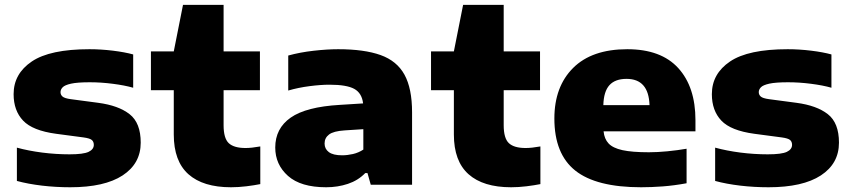

<svg xmlns="http://www.w3.org/2000/svg" viewBox="-20 -760 3502 790"><path d="M269 10.5Q210 10.5 152.8 3.8Q95.5 -3 49.5 -15.5V-152.5Q97 -139.5 153.5 -132.2Q210 -125 266 -125Q323 -125 344.5 -135.2Q366 -145.5 366 -164Q366 -177 357.8 -184Q349.5 -191 324 -194.5L211 -209.5Q114 -222.5 75 -263.8Q36 -305 36 -372.5Q36 -456.5 110.8 -507Q185.5 -557.5 348 -557.5Q395.5 -557.5 444.5 -551.5Q493.5 -545.5 528 -536V-399Q493 -409 444.5 -415.2Q396 -421.5 349.5 -421.5Q298.5 -421.5 272.5 -415.8Q246.5 -410 237.8 -400.8Q229 -391.5 229 -381Q229 -370 237.2 -362.8Q245.5 -355.5 271 -352L384 -337Q467.5 -326 513.2 -290.2Q559 -254.5 559 -173Q559 -87 484.5 -38.2Q410 10.5 269 10.5Z M930.5 10.5Q815.5 10.5 755.2 -43.2Q695 -97 695 -206.5V-389H601V-548.5H695L733 -740H900V-548.5H1049.5V-389H900V-245Q900 -191 921.2 -171Q942.5 -151 990.5 -151Q1015 -151 1051 -157.5V-2.5Q1026.5 2.5 993.8 6.5Q961 10.5 930.5 10.5Z M1322 10.5Q1217.5 10.5 1165 -36.2Q1112.5 -83 1112.5 -153Q1112.5 -231.5 1176 -276Q1239.5 -320.5 1378.5 -328.5L1474 -334.5Q1469 -377 1437.8 -394.2Q1406.5 -411.5 1335.5 -411.5Q1300 -411.5 1253.5 -405.5Q1207 -399.5 1166 -387.5V-531.5Q1215 -545 1270.5 -551.2Q1326 -557.5 1371.5 -557.5Q1478.5 -557.5 1545.8 -533.5Q1613 -509.5 1644.2 -452.8Q1675.5 -396 1675.5 -298V0H1505.5L1492 -48H1483Q1453.5 -17.5 1411.5 -3.5Q1369.5 10.5 1322 10.5ZM1315.5 -169.5Q1315.5 -147.5 1333 -134.2Q1350.5 -121 1387.5 -121Q1409 -121 1432 -126.2Q1455 -131.5 1475 -144.5V-228.5L1398 -223.5Q1352 -220.5 1333.8 -206.5Q1315.5 -192.5 1315.5 -169.5Z M2083 10.5Q1968 10.5 1907.8 -43.2Q1847.5 -97 1847.5 -206.5V-389H1753.5V-548.5H1847.5L1885.5 -740H2052.5V-548.5H2202V-389H2052.5V-245Q2052.5 -191 2073.8 -171Q2095 -151 2143 -151Q2167.5 -151 2203.5 -157.5V-2.5Q2179 2.5 2146.2 6.5Q2113.5 10.5 2083 10.5Z M2618 10.5Q2433.5 10.5 2347.2 -58Q2261 -126.5 2261 -272.5Q2261 -403.5 2338.2 -480.5Q2415.5 -557.5 2561 -557.5Q2700 -557.5 2770.8 -479.8Q2841.5 -402 2841.5 -265.5V-219.5H2463.5Q2466.5 -188.5 2484 -169.8Q2501.5 -151 2541 -142.2Q2580.5 -133.5 2650 -133.5Q2685 -133.5 2726 -137.5Q2767 -141.5 2805 -148V-6Q2753.5 3.5 2706.8 7Q2660 10.5 2618 10.5ZM2558 -435.5Q2511 -435.5 2487.5 -409.5Q2464 -383.5 2462.5 -327.5H2652.5Q2649 -435.5 2558 -435.5Z M3142 10.5Q3083 10.5 3025.8 3.8Q2968.5 -3 2922.5 -15.5V-152.5Q2970 -139.5 3026.5 -132.2Q3083 -125 3139 -125Q3196 -125 3217.5 -135.2Q3239 -145.5 3239 -164Q3239 -177 3230.8 -184Q3222.5 -191 3197 -194.5L3084 -209.5Q2987 -222.5 2948 -263.8Q2909 -305 2909 -372.5Q2909 -456.5 2983.8 -507Q3058.5 -557.5 3221 -557.5Q3268.5 -557.5 3317.5 -551.5Q3366.5 -545.5 3401 -536V-399Q3366 -409 3317.5 -415.2Q3269 -421.5 3222.5 -421.5Q3171.5 -421.5 3145.5 -415.8Q3119.5 -410 3110.8 -400.8Q3102 -391.5 3102 -381Q3102 -370 3110.2 -362.8Q3118.5 -355.5 3144 -352L3257 -337Q3340.5 -326 3386.2 -290.2Q3432 -254.5 3432 -173Q3432 -87 3357.5 -38.2Q3283 10.5 3142 10.5Z"/></svg>

Font: Encode Sans Exp XBd
Style: Regular
Weight: 800
Width: 7
Designer: Multiple Designers
Foundry: Impallari Type
Version: Version 3.002; ttfautohint (v1.8.3) -l 8 -r 50 -G 200 -x 14 